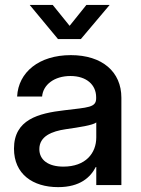

<svg xmlns="http://www.w3.org/2000/svg" viewBox="-20 -749 569 777"><path d="M215.3 8.3C304.2 8.3 346.2 -31.7 367.7 -73.2H369.6V0H471.2V-353.5C471.2 -458.5 393.6 -525.9 266.6 -525.9C137.7 -525.9 54.2 -456.5 49.3 -358.4H150.4C154.3 -405.8 199.2 -441.4 265.1 -441.4C330.6 -441.4 369.1 -405.3 369.1 -355.5V-351.1C369.1 -313.5 336.9 -314.5 240.2 -302.7C135.3 -290.5 36.6 -265.1 36.6 -147.5C36.6 -44.4 112.8 8.3 215.3 8.3ZM236.3 -74.7C176.3 -74.7 139.2 -101.1 139.2 -145.5C139.2 -197.8 189.9 -217.8 246.1 -226.1C300.8 -233.9 355.5 -242.2 369.6 -253.4V-192.9C369.6 -129.4 327.1 -74.7 236.3 -74.7ZM261.7 -644.5 193.4 -729H100.6V-728.5L214.8 -590.8H307.1L423.3 -728.5V-729H329.6Z"/></svg>

Font: Inteeer Medium
Style: Regular
Weight: 500
Designer: Rasmus Andersson
Foundry: rsms
Version: Version 4.001;Glyphs 3.4 (3402)